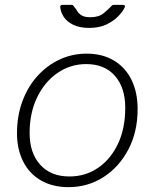

<svg xmlns="http://www.w3.org/2000/svg" viewBox="-20 -761 638 791"><path d="M262 10Q197 10 149 -17.5Q101 -45 75.5 -95.5Q50 -146 50 -212Q50 -283 72 -343Q94 -403 133.5 -447Q173 -491 225 -515.5Q277 -540 337 -540Q402 -540 449.5 -511.5Q497 -483 522 -431.5Q547 -380 547 -312Q547 -218 509 -145.5Q471 -73 406.5 -31.5Q342 10 262 10ZM266 -34Q332 -34 384 -69.5Q436 -105 466 -168.5Q496 -232 496 -317Q496 -400 453.5 -448.5Q411 -497 335 -497Q270 -497 217 -460.5Q164 -424 133 -360Q102 -296 102 -213Q102 -131 145.5 -82.5Q189 -34 266 -34ZM485 -741Q492 -741 494 -738Q496 -735 493 -729Q485 -712 465.5 -692.5Q446 -673 417 -659.5Q388 -646 347 -646Q308 -646 281.5 -659Q255 -672 242 -692.5Q229 -713 228 -734Q228 -736 230 -738.5Q232 -741 237 -741H275Q280 -741 281.5 -738.5Q283 -736 287 -731Q292 -726 298 -715.5Q304 -705 316.5 -697.5Q329 -690 352 -690Q387 -690 407 -706.5Q427 -723 440 -737Q443 -740 445.5 -740.5Q448 -741 451 -741Z"/></svg>

Font: Libre Franklin ExtraLight
Style: Italic
Weight: 250
Italic angle: -8°
Designer: Pablo Impallari, Rodrigo Fuenzalida, Nhung Nguyen
Foundry: Impallari Type
Version: Version 3.000